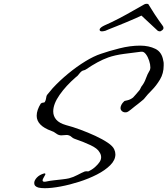

<svg xmlns="http://www.w3.org/2000/svg" viewBox="-20 -917 881 1010"><path d="M216 73Q197 73 183 70Q160 64 160 46Q160 32 174 17Q188 2 213 -5Q221 -5 218 2Q215 9 209.5 17.5Q204 26 204 32Q204 39 214 39Q217 39 220.5 38.5Q224 38 228 37Q241 34 263.5 31.5Q286 29 308 26.5Q330 24 343 21Q366 15 387.5 3.5Q409 -8 426 -15Q429 -16 434 -16Q439 -16 442.5 -15.5Q446 -15 450 -18Q460 -23 468.5 -29Q477 -35 484 -42Q496 -53 504 -65Q512 -77 512 -90Q512 -104 503 -117Q493 -136 456 -153.5Q419 -171 372 -187Q363 -190 356.5 -196.5Q350 -203 342 -205Q339 -206 336.5 -206.5Q334 -207 331 -207Q324 -207 317 -206Q310 -205 302 -205Q288 -205 275 -215Q262 -225 251 -228Q173 -256 173 -308Q173 -338 195 -373V-372Q199 -377 206.5 -377Q214 -377 216 -381Q221 -389 222.5 -400.5Q224 -412 227 -417Q241 -435 257 -453Q294 -493 339 -530Q384 -567 429 -594.5Q474 -622 511 -634Q551 -648 608 -662.5Q665 -677 717 -677Q763 -677 797.5 -660Q832 -643 839 -597Q841 -590 841 -584Q841 -578 841 -572Q841 -531 821.5 -498.5Q802 -466 778.5 -442.5Q755 -419 742 -402Q737 -395 732 -391.5Q727 -388 718 -380Q714 -376 705 -369.5Q696 -363 690 -358Q684 -353 669 -341Q654 -329 648 -327Q645 -326 639 -326Q629 -326 621.5 -332.5Q614 -339 614 -349Q614 -356 618.5 -365.5Q623 -375 634 -385L636 -386Q635 -386 650.5 -389.5Q666 -393 680 -404Q685 -409 694 -419.5Q703 -430 714 -443Q716 -445 720 -454Q724 -463 728 -467Q740 -483 747.5 -504.5Q755 -526 767 -546V-545Q771 -553 771 -562Q771 -578 764.5 -598Q758 -618 747 -632.5Q736 -647 722 -645Q680 -640 632 -633.5Q584 -627 550 -615Q522 -605 492.5 -589Q463 -573 434 -553Q427 -548 420.5 -547Q414 -546 408 -541Q401 -535 394 -525.5Q387 -516 379 -511Q327 -466 293.5 -418Q260 -370 260 -331Q260 -306 276 -287.5Q292 -269 327 -259Q362 -250 402.5 -235Q443 -220 481 -202.5Q519 -185 546.5 -166.5Q574 -148 581 -131Q587 -118 587 -105Q587 -75 560 -48Q533 -21 490 1Q447 23 397 39Q347 55 299 64Q251 73 216 73ZM516 -752Q505 -752 504 -760Q504 -763 505 -765Q510 -774 529 -783Q568 -800 608 -821Q648 -842 682.5 -862Q717 -882 739 -894Q744 -897 752 -897Q760 -897 761 -894Q772 -875 793 -843Q814 -811 836 -781Q840 -776 840 -770Q840 -763 833 -758Q828 -754 825.5 -753Q823 -752 821 -752Q817 -752 815 -753Q813 -754 810 -755L724 -835Q714 -830 692.5 -820.5Q671 -811 644.5 -800Q618 -789 593 -779Q568 -769 551.5 -762.5Q535 -756 534 -755Q522 -752 516 -752Z"/></svg>

Font: Vujahday Script
Style: Regular
Weight: 400
Designer: Robert E. Leuschke
Foundry: Robert E. Leuschke
Version: Version 1.010; ttfautohint (v1.8.3)